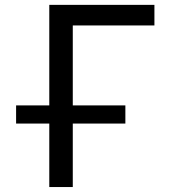

<svg xmlns="http://www.w3.org/2000/svg" viewBox="-20 -752 691 774"><path d="M44.9 -253.9V-327.1H178.7V-732.4H602.5V-649.4H273.4V-327.1H485.4V-253.9H273.4V2H178.7V-253.9Z"/></svg>

Font: Gen Shin Gothic Regular
Style: Regular
Weight: 400
Designer: [Source Han Sans]
Ryoko NISHIZUKA  (kana & ideographs); Paul D. Hunt (Latin, Greek & Cyrillic); Wenlong ZHANG  (bopomofo
Version: Version 1.002.20150607